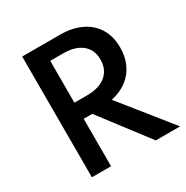

<svg xmlns="http://www.w3.org/2000/svg" viewBox="-184 -981 1103 1136"><g transform="rotate(-30 367.0 -412.5)"><path d="M120.5 0V-825H377.5Q460.5 -825 521.8 -796Q583 -767 616.2 -712.5Q649.5 -658 649.5 -581.5Q649.5 -518 625.8 -467.8Q602 -417.5 557.8 -384.5Q513.5 -351.5 451.5 -338.5L723 0H557L310 -324H251.5V0ZM251.5 -434H339Q393.5 -434 432.5 -451.2Q471.5 -468.5 492.2 -500.8Q513 -533 513 -578Q513 -645.5 467.2 -682.8Q421.5 -720 339 -720H251.5Z"/></g></svg>

Font: Spartan Thin SemiBold
Style: Regular
Weight: 600
Version: Version 1.004